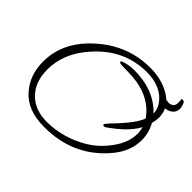

<svg xmlns="http://www.w3.org/2000/svg" viewBox="-126 -647 871 871"><g transform="rotate(45 310.0 -211.0)"><path d="M243 55Q133 55 79 -9Q29 -67 29 -151Q29 -265 115 -354Q234 -476 392 -476Q465 -476 517 -446Q581 -410 581 -343Q581 -327 575 -304Q598 -263 598 -217Q598 -143 543 -79Q429 55 243 55ZM235 30Q284 30 334.5 16Q385 2 429.5 -24.5Q474 -51 504 -87Q564 -156 564 -222Q564 -232 562.5 -241.5Q561 -251 559 -261Q546 -236 521.5 -209.5Q497 -183 459 -155L440 -141Q434 -139 433 -139Q425 -139 425 -144Q425 -150 439 -164Q474 -200 496 -227Q530 -268 541 -298Q498 -361 415 -382Q378 -392 300 -392Q278 -392 278 -398Q278 -402 281 -405Q316 -417 348 -417Q478 -417 550 -339Q550 -376 519 -407Q475 -451 396 -451Q250 -451 147 -333Q68 -244 68 -140Q68 -62 112.5 -16Q157 30 235 30ZM568 -393Q544 -393 534 -412Q532 -416 532 -422Q532 -426 533.5 -428.5Q535 -431 539 -428Q544 -425 552.5 -423.5Q561 -422 568 -422Q573 -422 584 -428Q595 -434 595 -455Q595 -459 595 -463.5Q595 -468 593 -473V-474Q593 -477 599 -477Q608 -477 611 -472Q620 -454 620 -440Q620 -418 604 -405.5Q588 -393 568 -393Z"/></g></svg>

Font: Petemoss
Style: Regular
Weight: 400
Designer: Robert E. Leuschke
Foundry: Robert E. Leuschke
Version: Version 1.010; ttfautohint (v1.8.3)